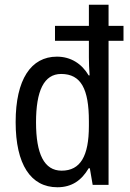

<svg xmlns="http://www.w3.org/2000/svg" viewBox="-20 -780 549 810"><path d="M222 10C283 10 324 -19 354 -70H359L371 0H438V-608H501V-671H438V-760H355V-671H212V-608H355V-538C355 -517 356 -487 358 -462H354C325 -511 279 -541 220 -541C111 -541 46 -445 46 -265C46 -86 110 10 222 10ZM240 -60C166 -60 132 -131 132 -264C132 -396 165 -468 238 -468C322 -468 355 -404 355 -269V-249C355 -121 319 -60 240 -60Z"/></svg>

Font: Noto Sans Myanmar UI Condensed
Style: Regular
Weight: 400
Width: 3
Designer: Monotype Design Team
Foundry: Monotype Imaging Inc.
Version: Version 2.103